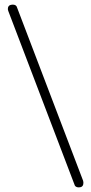

<svg xmlns="http://www.w3.org/2000/svg" viewBox="-20 -772 395 831"><path d="M329 38Q326 39 321 39Q305 39 302 26L16 -724Q14 -730 14 -733Q14 -748 27 -751Q30 -752 35 -752Q51 -752 54 -739L340 11Q341 14 341 19Q341 35 329 38Z"/></svg>

Font: Kiwi Maru Light
Style: Regular
Weight: 300
Designer: Hiroki-Chan
Version: Version 1.100